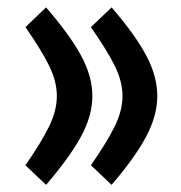

<svg xmlns="http://www.w3.org/2000/svg" viewBox="-20 -497 501 531"><path d="M231.4 -40Q274.9 -102.5 296.9 -146.7Q318.8 -190.9 318.8 -231.4Q318.8 -272 296.9 -315.9Q274.9 -359.9 231.4 -421.9L288.6 -476.6Q352.5 -402.8 383.8 -344.7Q415 -286.6 415 -231.4Q415 -176.8 383.8 -118.4Q352.5 -60.1 288.6 14.2ZM50.3 -40Q93.8 -102.5 115.5 -146.7Q137.2 -190.9 137.2 -231.4Q137.2 -272 115.5 -315.9Q93.8 -359.9 50.3 -421.9L107.4 -476.6Q171.4 -402.8 203.4 -344.7Q235.4 -286.6 235.4 -231.4Q235.4 -176.3 203.4 -118.2Q171.4 -60.1 107.4 14.2Z"/></svg>

Font: Vazirmatn FD Medium
Style: Regular
Weight: 500
Designer: Saber Rastikerdar
Foundry: Saber Rastikerdar
Version: Version 33.003